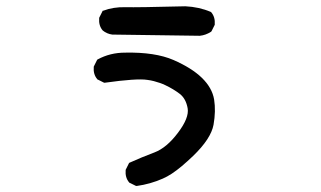

<svg xmlns="http://www.w3.org/2000/svg" viewBox="-20 -537 1040 623"><path d="M420.4 65.9 400.9 56.2 399.4 55.7 398.9 54.7Q385.7 39.1 387.7 15.1V14.2L388.2 13.2L397.9 -6.3L398.9 -8.3L400.9 -9.3Q439.9 -26.9 481.4 -42.5Q521 -57.6 557.6 -106.4Q594.2 -154.8 588.9 -185.5Q583.5 -216.3 564 -231.9Q543 -248 517.1 -260.3Q508.3 -264.6 499 -267.8Q489.7 -271 479.5 -273.7Q469.2 -276.4 458 -277.8Q424.8 -283.2 320.3 -268.6H318.4L316.9 -269L297.4 -278.8L295.9 -279.3L295.4 -280.3Q282.2 -295.9 284.2 -319.8V-320.8L284.7 -321.8L294.4 -341.3L295.4 -343.3L296.9 -344.2Q337.4 -366.2 385.7 -366.2Q483.4 -368.2 543 -342.3Q602.1 -316.4 634.8 -284.7Q668.5 -252 674.8 -213.9Q680.7 -176.8 672.9 -132.3Q664.6 -86.9 606.4 -30.8Q587.4 -12.7 570.3 1.7Q553.2 16.1 537.6 26.4Q522 36.6 508.3 42.5Q467.3 60.5 423.8 66.4H421.9ZM627.9 -420.9 344.7 -424.8H344.2Q326.7 -427.2 313.5 -438L313 -438.5Q299.8 -454.1 301.8 -478V-479L302.2 -480L312 -499.5L313 -502L315.4 -502.4Q347.7 -514.6 386.7 -513.7Q424.8 -512.7 581.1 -516.6H581.5Q625.5 -514.6 663.6 -498.5L664.6 -498L665.5 -497.1Q678.7 -481.4 676.8 -457.5V-456.5L676.3 -455.6L666.5 -436L665.5 -434.6L664.1 -433.6Q647.5 -422.9 628.4 -420.9Z"/></svg>

Font: NaikaiFont
Style: SemiBold
Weight: 600
Version: Version 1.89